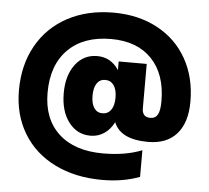

<svg xmlns="http://www.w3.org/2000/svg" viewBox="-57 -751 1049 963"><g transform="rotate(5 468.0 -269.5)"><path d="M664.1 -448.2V-225.1Q664.1 -180.2 705.1 -180.2Q731 -180.2 742.4 -200.7Q753.9 -221.2 753.9 -268.1Q753.9 -404.3 680.4 -480.7Q606.9 -557.1 476.1 -557.1Q337.4 -557.1 259.3 -479Q181.2 -400.9 181.2 -261.2Q181.2 -129.4 261 -55.7Q340.8 18.1 483.9 18.1Q598.1 18.1 680.2 -15.1V119.1Q596.2 150.9 492.2 150.9Q356.4 150.9 253.2 99.9Q149.9 48.8 93.5 -44.7Q37.1 -138.2 37.1 -261.2Q37.1 -388.7 91.6 -485.8Q146 -583 245.6 -636.5Q345.2 -689.9 476.1 -689.9Q601.6 -689.9 697.8 -638.4Q793.9 -586.9 846.4 -493.7Q898.9 -400.4 898.9 -278.8Q898.9 -172.9 848.6 -116Q798.3 -59.1 705.1 -59.1Q565.4 -59.1 532.2 -143.1Q513.2 -106 482.7 -85.4Q452.1 -64.9 414.1 -64.9Q346.2 -64.9 304.2 -120.4Q262.2 -175.8 262.2 -266.1Q262.2 -356 304 -410.9Q345.7 -465.8 414.1 -465.8Q482.4 -465.8 522.9 -404.8V-448.2ZM463.9 -182.1Q491.7 -182.1 507.3 -204.1Q522.9 -226.1 522.9 -266.1Q522.9 -306.2 507.3 -328.1Q491.7 -350.1 463.9 -350.1Q437 -350.1 422.1 -328.1Q407.2 -306.2 407.2 -266.1Q407.2 -226.1 422.1 -204.1Q437 -182.1 463.9 -182.1Z"/></g></svg>

Font: Overused Grotesk ExtraBold
Style: Regular
Weight: 800
Version: Version 0.002